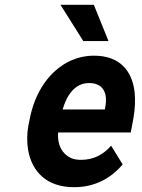

<svg xmlns="http://www.w3.org/2000/svg" viewBox="-20 -770 591 800"><path d="M491 -85 443 -163C412 -127 371 -104 318 -104C301 -104 287 -106 275 -112C240 -128 218 -165 222 -218H525L536 -278C543 -317 544 -353 541 -385C531 -476 478 -538 372 -538C338 -538 306 -531 276 -518C190 -479 124 -390 102 -265L98 -246C92 -211 92 -177 97 -146C113 -54 175 10 289 10C377 10 444 -29 491 -85ZM419 -326 417 -314H241C258 -373 292 -424 351 -424C406 -424 430 -387 419 -326ZM432 -599 371 -750H232L327 -599Z"/></svg>

Font: Asimov
Style: NarIt
Weight: 500
Designer: Google
Version: Version 2.000980; 2014